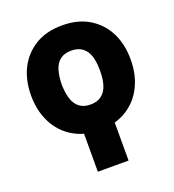

<svg xmlns="http://www.w3.org/2000/svg" viewBox="-137 -659 880 970"><g transform="rotate(-20 303.0 -174.5)"><path d="M223.1 -16.6H388.2V204.1H223.1ZM305.2 10.3Q222.2 10.3 162.1 -26.4Q101.6 -63 69.8 -127Q37.6 -190.4 37.6 -273.4Q37.6 -354.5 69.8 -418.5Q102.1 -481 162.1 -517.1Q221.7 -552.7 305.2 -552.7Q389.2 -552.7 448.7 -517.1Q508.8 -481 541 -418.5Q573.2 -354.5 572.8 -273.4Q573.2 -190.9 541 -127Q509.3 -63 448.7 -26.4Q388.7 10.3 305.2 10.3ZM305.2 -127.4Q342.8 -127.4 365.2 -145.5Q388.2 -163.1 398.4 -195.8Q408.2 -226.6 408.2 -273.4Q408.2 -319.3 398.4 -350.1Q388.7 -381.3 365.2 -399.4Q342.3 -417 305.2 -417Q268.6 -417 245.6 -399.4Q223.1 -382.3 212.9 -349.6Q203.1 -318.4 202.1 -273.4Q203.1 -227.1 212.9 -195.8Q223.6 -162.6 245.6 -145.5Q268.1 -127.4 305.2 -127.4Z"/></g></svg>

Font: My Font
Style: Regular
Weight: 500
Designer: Rasmus Andersson
Foundry: rsms
Version: Version 0.001